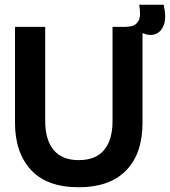

<svg xmlns="http://www.w3.org/2000/svg" viewBox="-20 -773 714 807"><path d="M311 14Q177 14 110 -59Q43 -132 43 -257V-660H170V-264Q170 -185 205.5 -142.5Q241 -100 311 -100Q382 -100 417.5 -142.5Q453 -185 453 -264V-660H579V-257Q579 -127 510 -56.5Q441 14 311 14ZM582 -633 502 -640 504 -660Q540 -660 554 -674.5Q568 -689 568.5 -711Q569 -733 565 -753H668Q680 -700 669 -669.5Q658 -639 634 -630Q610 -621 582 -633Z"/></svg>

Font: Bricolage Grotesque 96pt SemiBold
Style: Regular
Weight: 600
Designer: Mathieu Triay
Foundry: Atelier Triay
Version: Version 1.001; ttfautohint (v1.8.4.7-5d5b);gftools[0.9.33.de